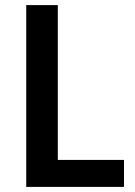

<svg xmlns="http://www.w3.org/2000/svg" viewBox="-20 -734 532 754"><path d="M83 0H467V-106H207V-714H83Z"/></svg>

Font: Noto Sans Thai SemCond SemBd
Style: Regular
Weight: 600
Width: 4
Designer: Monotype Design Team
Foundry: Monotype Imaging Inc.
Version: Version 2.002